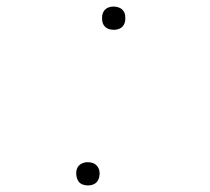

<svg xmlns="http://www.w3.org/2000/svg" viewBox="-20 -558 640 586"><path d="M327 -467Q318 -467 310.5 -470Q303 -473 298 -479.5Q293 -486 292 -494.5Q291 -503 292 -511Q293 -517 296 -522.5Q299 -528 304 -531.5Q309 -535 315 -536.5Q321 -538 327 -538Q335 -538 343 -535Q351 -532 356 -525.5Q361 -519 362 -510.5Q363 -502 362 -494Q361 -488 358 -482.5Q355 -477 350 -473.5Q345 -470 339 -468.5Q333 -467 327 -467ZM248 8Q240 8 232 5Q224 2 219.5 -4.5Q215 -11 213.5 -19.5Q212 -28 213 -36Q214 -42 217 -47.5Q220 -53 225.5 -56.5Q231 -60 236.5 -61.5Q242 -63 248 -63Q257 -63 264.5 -60Q272 -57 277 -50.5Q282 -44 283.5 -35.5Q285 -27 283 -19Q282 -13 279 -7.5Q276 -2 271 1.5Q266 5 260 6.5Q254 8 248 8Z"/></svg>

Font: Iosevka Slab ThExObl
Style: Regular
Weight: 100
Width: 7
Italic angle: -9°
Monospace: yes
Designer: Belleve Invis
Foundry: Belleve Invis
Version: Version 11.1.1; ttfautohint (v1.8.3)